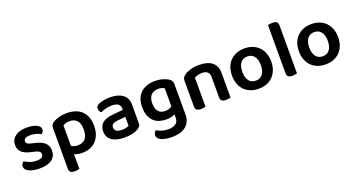

<svg xmlns="http://www.w3.org/2000/svg" viewBox="-49 -1356 4182 2254"><g transform="rotate(-20 2042.0 -229.0)"><path d="M432 -134Q432 -64 380 -24.5Q328 15 228 15Q187 15 153.5 9Q120 3 95.5 -8.5Q71 -20 57.5 -36.5Q44 -53 44 -73Q44 -92 52.5 -106Q61 -120 75 -129Q103 -111 139.5 -97Q176 -83 224 -83Q265 -83 286 -96.5Q307 -110 307 -134Q307 -175 247 -188L191 -201Q117 -218 81.5 -252Q46 -286 46 -343Q46 -408 98 -448.5Q150 -489 244 -489Q280 -489 310.5 -483.5Q341 -478 363.5 -467.5Q386 -457 398.5 -442.5Q411 -428 411 -409Q411 -391 403 -377.5Q395 -364 384 -356Q375 -362 360.5 -368Q346 -374 328.5 -379Q311 -384 291.5 -387.5Q272 -391 253 -391Q214 -391 192 -378.5Q170 -366 170 -343Q170 -326 182.5 -315Q195 -304 226 -297L275 -285Q358 -266 395 -229.5Q432 -193 432 -134Z M758 14Q729 14 704.5 8.5Q680 3 660 -5V179Q651 181 636 184Q621 187 602 187Q567 187 550 174Q533 161 533 128V-379Q533 -403 542.5 -418Q552 -433 573 -446Q602 -463 645 -475.5Q688 -488 742 -488Q797 -488 843.5 -473.5Q890 -459 924 -428.5Q958 -398 977 -351Q996 -304 996 -239Q996 -176 978 -129Q960 -82 928.5 -50Q897 -18 853.5 -2Q810 14 758 14ZM739 -87Q799 -87 833 -124Q867 -161 867 -239Q867 -320 832 -354Q797 -388 742 -388Q715 -388 694.5 -381Q674 -374 659 -366V-109Q675 -99 694.5 -93Q714 -87 739 -87Z M1288 -81Q1317 -81 1341 -86.5Q1365 -92 1376 -100V-211L1279 -202Q1239 -198 1218 -184.5Q1197 -171 1197 -142Q1197 -113 1218.5 -97Q1240 -81 1288 -81ZM1284 -488Q1382 -488 1440.5 -446Q1499 -404 1499 -316V-85Q1499 -61 1487 -47Q1475 -33 1457 -22Q1429 -5 1386 5Q1343 15 1288 15Q1188 15 1130.5 -23.5Q1073 -62 1073 -139Q1073 -206 1115.5 -241.5Q1158 -277 1239 -285L1376 -299V-317Q1376 -355 1348.5 -373Q1321 -391 1271 -391Q1232 -391 1195 -381.5Q1158 -372 1129 -358Q1118 -366 1110.5 -379.5Q1103 -393 1103 -409Q1103 -429 1112.5 -441.5Q1122 -454 1143 -464Q1172 -476 1209 -482Q1246 -488 1284 -488Z M1928 -41Q1908 -31 1881.5 -24Q1855 -17 1820 -17Q1775 -17 1735 -29.5Q1695 -42 1665 -70Q1635 -98 1617.5 -142.5Q1600 -187 1600 -251Q1600 -309 1617.5 -353.5Q1635 -398 1667.5 -428Q1700 -458 1745 -473Q1790 -488 1845 -488Q1897 -488 1940.5 -475Q1984 -462 2010 -445Q2028 -433 2038.5 -418Q2049 -403 2049 -380V6Q2049 57 2030.5 94Q2012 131 1980 154.5Q1948 178 1905 189Q1862 200 1812 200Q1760 200 1721.5 190.5Q1683 181 1664 169Q1631 148 1631 113Q1631 94 1639 80Q1647 66 1658 59Q1684 75 1721 87Q1758 99 1800 99Q1860 99 1894 76Q1928 53 1928 2ZM1841 -115Q1870 -115 1890.5 -123Q1911 -131 1926 -142V-368Q1912 -376 1893.5 -382Q1875 -388 1849 -388Q1794 -388 1760.5 -354.5Q1727 -321 1727 -251Q1727 -213 1735.5 -187Q1744 -161 1759.5 -145Q1775 -129 1796 -122Q1817 -115 1841 -115Z M2488 -305Q2488 -348 2463.5 -368Q2439 -388 2397 -388Q2368 -388 2343.5 -381Q2319 -374 2301 -363V-1Q2292 1 2277 4Q2262 7 2243 7Q2208 7 2191 -6Q2174 -19 2174 -52V-373Q2174 -397 2184 -412Q2194 -427 2215 -441Q2244 -461 2292 -474.5Q2340 -488 2398 -488Q2501 -488 2557.5 -442.5Q2614 -397 2614 -309V-1Q2606 1 2590.5 4Q2575 7 2557 7Q2521 7 2504.5 -6Q2488 -19 2488 -52V-305Z M3208 -237Q3208 -179 3190.5 -132.5Q3173 -86 3141 -53Q3109 -20 3064 -2.5Q3019 15 2963 15Q2907 15 2862 -2.5Q2817 -20 2785 -52.5Q2753 -85 2735.5 -131.5Q2718 -178 2718 -237Q2718 -295 2735.5 -341.5Q2753 -388 2785.5 -420.5Q2818 -453 2863 -470.5Q2908 -488 2963 -488Q3018 -488 3063 -470.5Q3108 -453 3140.5 -420Q3173 -387 3190.5 -340.5Q3208 -294 3208 -237ZM2963 -388Q2909 -388 2878 -348.5Q2847 -309 2847 -237Q2847 -164 2877.5 -125Q2908 -86 2963 -86Q3018 -86 3048.5 -125.5Q3079 -165 3079 -237Q3079 -309 3048 -348.5Q3017 -388 2963 -388Z M3444 -1Q3436 1 3420.5 4Q3405 7 3387 7Q3351 7 3334.5 -6Q3318 -19 3318 -52V-650Q3326 -653 3341.5 -655.5Q3357 -658 3375 -658Q3411 -658 3427.5 -645Q3444 -632 3444 -599V-1Z M4044 -237Q4044 -179 4026.5 -132.5Q4009 -86 3977 -53Q3945 -20 3900 -2.5Q3855 15 3799 15Q3743 15 3698 -2.5Q3653 -20 3621 -52.5Q3589 -85 3571.5 -131.5Q3554 -178 3554 -237Q3554 -295 3571.5 -341.5Q3589 -388 3621.5 -420.5Q3654 -453 3699 -470.5Q3744 -488 3799 -488Q3854 -488 3899 -470.5Q3944 -453 3976.5 -420Q4009 -387 4026.5 -340.5Q4044 -294 4044 -237ZM3799 -388Q3745 -388 3714 -348.5Q3683 -309 3683 -237Q3683 -164 3713.5 -125Q3744 -86 3799 -86Q3854 -86 3884.5 -125.5Q3915 -165 3915 -237Q3915 -309 3884 -348.5Q3853 -388 3799 -388Z"/></g></svg>

Font: Baloo Da 2 SemiBold
Style: Regular
Weight: 600
Designer: Noopur Datye, Sulekha Rajkumar and Ek Type
Foundry: Ek Type
Version: Version 1.640;hotconv 1.0.111;makeotfexe 2.5.65597; ttfautoh